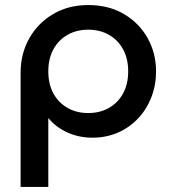

<svg xmlns="http://www.w3.org/2000/svg" viewBox="-20 -530 672 760"><path d="M61.6 210V-242.6Q61.6 -317.2 95.6 -377.8Q129.7 -438.4 190.1 -474.2Q250.4 -510 329.3 -510Q410.1 -510 470.4 -474.5Q530.7 -439.1 564.2 -379.4Q597.7 -319.7 597.7 -247.5Q597.7 -192.9 579.2 -145.2Q560.8 -97.6 527 -61.6Q493.2 -25.6 447.1 -5.3Q400.9 15 345.4 15Q292.4 15 246.2 -5.9Q200.1 -26.9 171.2 -62.9V210ZM329.3 -82.5Q375.3 -82.5 411 -102.8Q446.8 -123 467.1 -159.9Q487.4 -196.9 487.4 -247.5Q487.4 -298.1 467 -335.2Q446.6 -372.3 410.8 -392.4Q375.1 -412.5 329.3 -412.5Q283.5 -412.5 247.8 -392.4Q212.1 -372.3 191.6 -335.2Q171.2 -298.1 171.2 -247.5Q171.2 -196.9 191.5 -159.9Q211.9 -123 247.6 -102.8Q283.3 -82.5 329.3 -82.5Z"/></svg>

Font: Geologica-Sharp
Style: Regular
Weight: 100
Designer: Sindre Bremnes, Frode Helland
Foundry: Monokrom Skriftforlag AS
Version: Version 1.010;gftools[0.9.28]